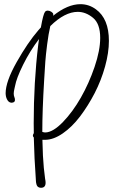

<svg xmlns="http://www.w3.org/2000/svg" viewBox="-20 -743 550 915"><path d="M195.8 -76.7Q195.8 -76.7 182.1 -76.7Q183.1 -26.4 184.6 -1.5Q188 60.5 194.8 107.9Q195.3 109.9 195.8 113.8Q196.3 117.7 196.8 119.6Q197.3 122.6 197.3 127.9Q197.3 151.9 175.3 151.9Q168.9 151.9 164.3 149.4Q159.7 147 157.5 143.8Q155.3 140.6 153.6 134.8Q151.9 128.9 151.6 125.2Q151.4 121.6 150.9 114.7Q150.4 107.9 150.4 106Q143.6 15.6 141.1 -87.9Q134.3 -94.2 138.2 -103Q138.7 -104 139.6 -105.7Q140.6 -107.4 141.1 -108.4Q141.1 -116.2 140.9 -131.6Q140.6 -147 140.6 -154.8Q140.6 -351.1 162.1 -528.8Q162.6 -537.1 166 -557.1Q122.6 -500 90.3 -434.8Q58.1 -369.6 51.8 -333.5Q50.8 -329.1 49.1 -321.5Q47.4 -314 46.4 -308.3Q45.4 -302.7 45.4 -297.4Q45.4 -287.6 48.3 -280.8Q51.3 -274.4 51.3 -266.6Q51.3 -255.4 38.6 -253.9Q38.1 -253.9 37.6 -253.7Q37.1 -253.4 36.6 -253.4Q23.4 -253.4 16.1 -264.9Q8.8 -276.4 7.3 -291Q7.3 -292 7.1 -294.4Q6.8 -296.9 6.8 -298.3Q6.8 -354 59.6 -447.3Q112.3 -540.5 162.6 -598.6Q174.3 -611.8 174.8 -612.3Q186 -676.3 194.8 -687Q199.7 -692.4 207.5 -692.4Q215.8 -692.4 224.4 -687Q232.9 -681.6 233.9 -675.8Q234.4 -674.3 233.4 -668Q302.2 -723.1 363.3 -723.1Q403.8 -723.1 437 -698.7Q499 -653.8 499 -548.3Q499 -492.2 480.7 -426Q462.4 -359.9 431.2 -299.3Q399.9 -238.8 361.6 -188.2Q323.2 -137.7 279.3 -107.4Q235.4 -77.1 195.8 -76.7ZM181.6 -114.3Q191.4 -111.3 197.8 -111.8Q233.9 -113.8 280.3 -161.9Q326.7 -210 365.2 -277.6Q403.8 -345.2 430.7 -424.1Q457.5 -502.9 457.5 -562.5Q457.5 -629.4 423.8 -657.7Q389.2 -686.5 350.6 -686.5Q288.6 -686.5 219.7 -618.7Q210.9 -581.1 204.6 -530.5Q198.2 -480 196 -449.5Q193.8 -418.9 190.4 -360.8Q181.6 -215.8 181.6 -114.3Z"/></svg>

Font: Sintesa 3
Style: 3
Weight: 400
Version: Version 001.000